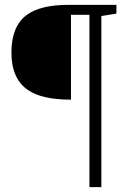

<svg xmlns="http://www.w3.org/2000/svg" viewBox="-20 -691 526 790"><path d="M459 -635 397 -625V79H348V-630H272V-281Q153 -281 96 -320Q27 -366 27 -475Q27 -581 88 -628Q144 -671 261 -671H459Z"/></svg>

Font: Apparatus SIL
Style: Regular
Weight: 400
Version: Version 1.0